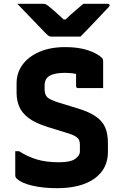

<svg xmlns="http://www.w3.org/2000/svg" viewBox="-20 -967 640 1007"><path d="M322 -720Q393 -720 442.5 -703Q492 -686 515 -663Q521 -657 521 -645V-505H390Q379 -505 379 -516V-579Q353 -585 322 -585Q268 -585 241 -570Q214 -555 214 -519V-498Q214 -471 228 -457Q242 -443 291 -428L386 -399Q449 -380 483.5 -355.5Q518 -331 532 -298Q546 -265 546 -218V-170Q546 -81 475.5 -30.5Q405 20 279 20Q206 20 148.5 6.5Q91 -7 66 -32Q63 -35 61.5 -38.5Q60 -42 60 -52V-174H80Q125 -145 174 -130.5Q223 -116 290 -116Q349 -116 374 -133.5Q399 -151 399 -172V-209Q399 -223 394.5 -233Q390 -243 374.5 -252.5Q359 -262 324 -272L230 -301Q163 -322 128 -349.5Q93 -377 80 -410Q67 -443 67 -479V-530Q67 -585 98 -627.5Q129 -670 186.5 -695Q244 -720 322 -720ZM402 -775H249Q242 -775 236.5 -778Q231 -781 218 -794Q208 -805 183.5 -830Q159 -855 129 -886.5Q99 -918 71 -947H204Q215 -947 219.5 -945Q224 -943 232 -937Q245 -927 265 -909.5Q285 -892 314 -865H324Q351 -891 374.5 -910.5Q398 -930 417 -947H544Q555 -947 555 -940Q555 -936 552 -932Q549 -928 535 -914Q518 -896 494 -870.5Q470 -845 445.5 -819.5Q421 -794 402 -775Z"/></svg>

Font: Recursive Sn Lnr St XBd
Style: Regular
Weight: 800
Version: Version 1.079;hotconv 1.0.112;makeotfexe 2.5.65598; ttfautoh